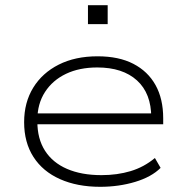

<svg xmlns="http://www.w3.org/2000/svg" viewBox="-20 -712 715 740"><path d="M366 8Q278 8 211.5 -21.5Q145 -51 109 -107Q73 -163 73 -241Q73 -317 108 -374Q143 -431 206.5 -463Q270 -495 356 -495Q438 -495 494 -466Q550 -437 579.5 -384Q609 -331 609 -256V-233H103V-275H587L563 -259Q563 -352 508 -402Q453 -452 355 -452Q286 -452 234.5 -427.5Q183 -403 153.5 -357.5Q124 -312 124 -250V-243Q124 -177 153.5 -131Q183 -85 238.5 -61Q294 -37 371 -37Q432 -37 483.5 -52.5Q535 -68 577 -103L599 -65Q564 -30 501 -11Q438 8 366 8ZM319 -619V-692H395V-619Z"/></svg>

Font: Nunito Sans 10pt Expanded ExtraLight
Style: Regular
Weight: 250
Width: 7
Designer: Vernon Adams
Foundry: Vernon Adams
Version: Version 3.101;gftools[0.9.27]